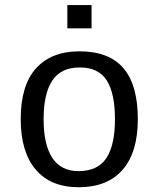

<svg xmlns="http://www.w3.org/2000/svg" viewBox="-20 -745 640 774"><path d="M535.6 -264.6Q535.6 -131.3 474.4 -60.8Q413.1 9.8 297.4 9.8Q184.1 9.8 123.8 -61.5Q63.5 -132.8 63.5 -264.6Q63.5 -400.9 125.2 -469.5Q187 -538.1 300.3 -538.1Q419.4 -538.1 477.5 -470.2Q535.6 -402.3 535.6 -264.6ZM443.4 -264.6Q443.4 -369.6 409.9 -421.4Q376.5 -473.1 301.8 -473.1Q226.1 -473.1 190.9 -420.4Q155.8 -367.7 155.8 -264.6Q155.8 -162.1 190.9 -108.6Q226.1 -55.2 296.4 -55.2Q374 -55.2 408.7 -107.4Q443.4 -159.7 443.4 -264.6ZM251.5 -630.9V-724.6H349.1V-630.9Z"/></svg>

Font: Courier New
Style: Regular
Weight: 400
Designer: Steve Matteson
Foundry: Ascender Corporation
Version: Version 2.00.3